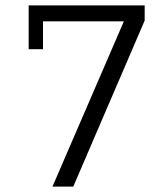

<svg xmlns="http://www.w3.org/2000/svg" viewBox="-20 -690 620 710"><path d="M86 -508H139V-611H438L174 0H251L515 -614V-670H86Z"/></svg>

Font: Glegoo
Style: Regular
Weight: 400
Version: Version 2.0.1; ttfautohint (v0.9) -r 48 -G 60